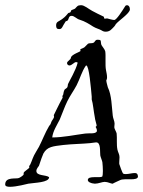

<svg xmlns="http://www.w3.org/2000/svg" viewBox="-34 -700 551 739"><path d="M495 -29C493 -33 489 -34 484 -34C475 -34 461 -30 451 -30C447 -30 443 -30 440 -32C437 -34 426 -65 425 -69C425 -71 425 -73 425 -76C425 -82 426 -88 426 -95C426 -106 420 -114 418 -124C414 -144 417 -167 415 -186C414 -193 406 -203 406 -211C406 -215 407 -219 407 -224C407 -234 401 -244 400 -255C396 -288 396 -334 381 -364C377 -377 375 -389 375 -390C375 -392 378 -394 378 -402C378 -412 376 -419 374 -430C370 -449 374 -487 371 -503C369 -511 357 -524 356 -528C352 -542 359 -547 341 -547C332 -547 331 -538 327 -536C320 -532 312 -535 305 -532C302 -530 296 -522 291 -518C284 -513 275 -512 275 -509C275 -507 276 -505 276 -504C276 -501 240 -490 239 -478C238 -469 224 -465 224 -457C224 -451 230 -448 233 -448C243 -448 251 -461 259 -461C261 -461 263 -460 265 -459C258 -429 232 -387 229 -379C226 -375 228 -370 225 -364C223 -360 215 -357 214 -354C209 -344 211 -335 207 -332C206 -331 206 -331 206 -331C206 -329 207 -327 207 -325V-324C193 -299 173 -256 173 -257C173 -255 174 -253 174 -251C174 -244 164 -235 163 -229C160 -220 159 -220 155 -215C139 -188 129 -160 116 -135C110 -124 103 -114 97 -102C90 -88 84 -66 79 -62C79 -62 78 -61 78 -61C78 -60 79 -57 79 -56C79 -51 57 -40 57 -34C57 -33 57 -31 57 -29C57 -25 42 -16 39 -15C29 -10 -14 -21 -14 10C-14 17 -7 19 5 19C29 19 71 8 75 7C99 3 155 3 155 -18C143 -28 106 -22 106 -42C106 -51 114 -58 116 -62C124 -86 128 -98 133 -109C148 -136 170 -137 210 -142C247 -146 280 -146 312 -149C324 -150 331 -152 336 -152C355 -152 350 -117 352 -102C353 -95 358 -85 360 -76C361 -66 362 -53 362 -42C362 -32 361 -23 360 -21C352 -13 304 -26 304 -7C304 0 315 6 331 7C345 7 359 0 369 0C381 0 393 7 399 7H400C400 6 427 -6 429 -7C446 -15 497 -2 497 -21C497 -23 496 -26 495 -29ZM338 -193C331 -184 312 -188 294 -186C255 -181 209 -171 167 -171C170 -196 185 -218 196 -240C206 -263 214 -288 225 -310C235 -331 250 -351 261 -372C274 -397 281 -426 297 -448H298C309 -448 316 -361 319 -328V-317C324 -302 326 -274 331 -248C332 -238 336 -228 338 -218C338 -213 334 -213 334 -211C334 -212 339 -204 339 -198C339 -196 339 -194 338 -193ZM466 -664C466 -674 461 -680 455 -680C453 -680 451 -679 449 -678C435 -656 415 -624 406 -623C400 -623 382 -628 379 -629C378 -629 377 -629 376 -629C374 -629 372 -628 369 -628C366 -628 367 -635 365 -636C349 -644 333 -651 321 -658C306 -666 291 -680 278 -680C264 -680 263 -675 255 -667C251 -664 244 -663 240 -660C239 -659 239 -655 237 -653C235 -651 232 -651 229 -650C223 -643 218 -636 207 -628C192 -616 182 -618 182 -602C182 -592 185 -588 194 -588C206 -588 205 -598 219 -618C220 -619 225 -619 226 -621C232 -627 229 -639 242 -639C252 -639 261 -627 273 -624C293 -618 310 -607 324 -598C335 -591 349 -588 357 -583C363 -579 368 -578 373 -578C390 -578 397 -590 400 -592C402 -593 411 -604 411 -606C421 -620 466 -648 466 -664Z"/></svg>

Font: Jim Nightshade
Style: Regular
Weight: 400
Designer: Astigmatic (AOETI)
Foundry: Astigmatic (AOETI)
Version: Version 1.000